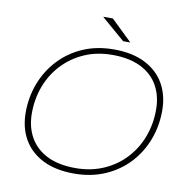

<svg xmlns="http://www.w3.org/2000/svg" viewBox="-93 -959 1022 1052"><g transform="rotate(10 418.5 -433.0)"><path d="M387 4Q284 4 213 -32Q142 -68 105.5 -132Q69 -196 69 -281Q69 -366 98 -442Q127 -518 181.5 -577Q236 -636 313 -670Q390 -704 487 -704Q589 -704 660 -668Q731 -632 767.5 -568Q804 -504 804 -419Q804 -334 775.5 -258Q747 -182 692.5 -123Q638 -64 560.5 -30Q483 4 387 4ZM390 -27Q476 -27 546.5 -58Q617 -89 667 -143Q717 -197 743.5 -267.5Q770 -338 770 -418Q770 -494 738 -551.5Q706 -609 642 -641Q578 -673 484 -673Q397 -673 327 -642Q257 -611 206.5 -557Q156 -503 129.5 -432.5Q103 -362 103 -282Q103 -206 135.5 -148.5Q168 -91 231.5 -59Q295 -27 390 -27ZM527 -757 396 -870H450L567 -757Z"/></g></svg>

Font: Montserrat ExtraLight
Style: Italic
Weight: 200
Italic angle: -11.3°
Designer: Julieta Ulanovsky
Foundry: Julieta Ulanovsky
Version: Version 9.000; ttfautohint (v1.8.4.7-5d5b)